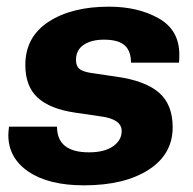

<svg xmlns="http://www.w3.org/2000/svg" viewBox="-20 -546 578 576"><path d="M232 10Q126 10 65.5 -31Q5 -72 5 -141Q5 -148 7 -166H151Q151 -89 247 -89Q293 -89 319 -107Q345 -125 345 -153Q345 -189 281 -197L206 -208Q130 -219 93 -253Q56 -287 56 -351Q56 -435 125.5 -480.5Q195 -526 307 -526Q394 -526 456 -491Q518 -456 518 -382Q518 -366 517 -358H373Q373 -393 354 -410Q335 -427 292 -427Q254 -427 231 -411.5Q208 -396 208 -366Q208 -348 218 -339.5Q228 -331 254 -327L329 -316Q415 -304 456.5 -268.5Q498 -233 498 -164Q498 -83 425.5 -36.5Q353 10 232 10Z"/></svg>

Font: Creato Display ExtraBold
Style: Italic
Weight: 800
Italic angle: -10°
Version: Version 1.000